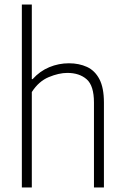

<svg xmlns="http://www.w3.org/2000/svg" viewBox="-20 -828 550 848"><path d="M76.5 0V-808H120.5V-478.5H124Q156 -514 197.5 -531.2Q239 -548.5 284.5 -548.5Q329 -548.5 364 -532.5Q399 -516.5 419 -478.5Q439 -440.5 439 -375V0H395V-375Q395 -449.5 362.8 -477.8Q330.5 -506 277.5 -506Q240 -506 195.5 -487.5Q151 -469 120.5 -421.5V0Z"/></svg>

Font: Encode Sans SmCnd XLt
Style: Regular
Weight: 200
Width: 4
Designer: Multiple Designers
Foundry: Impallari Type
Version: Version 3.002; ttfautohint (v1.8.3) -l 8 -r 50 -G 200 -x 14 